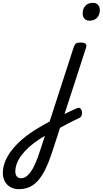

<svg xmlns="http://www.w3.org/2000/svg" viewBox="-330 -815 724 1354"><path d="M69 20Q88 9 107.5 -1.5Q127 -12 145.5 -21Q164 -30 181.5 -38Q199 -46 213 -52Q228 -58 236.5 -50.5Q245 -43 247.5 -29Q250 -15 246 -2Q242 11 231 16Q211 25 189.5 36Q168 47 145.5 58.5Q123 70 101 82Q79 94 57 107ZM-197 519Q-231 519 -256.5 504.5Q-282 490 -296 464Q-310 438 -310 404Q-310 365 -294 324.5Q-278 284 -247 244Q-216 204 -171.5 166Q-127 128 -71 94Q-49 80 -26 67.5Q-3 55 20 42L190 -483Q197 -503 206.5 -509Q216 -515 235 -515Q266 -515 274.5 -505.5Q283 -496 276 -476L38 257Q15 327 -9.5 377Q-34 427 -61.5 458Q-89 489 -122.5 504Q-156 519 -197 519ZM-182 442Q-165 442 -148.5 432Q-132 422 -115.5 400Q-99 378 -82.5 341.5Q-66 305 -49 252L-13 143Q-24 149 -34.5 156Q-45 163 -56 169Q-96 196 -127 224Q-158 252 -179.5 281Q-201 310 -211.5 339Q-222 368 -222 396Q-222 410 -217 420.5Q-212 431 -203 436.5Q-194 442 -182 442ZM301 -669Q279 -669 266 -683Q253 -697 253 -720Q253 -754 272.5 -774.5Q292 -795 325 -795Q348 -795 361 -781Q374 -767 374 -744Q374 -710 354 -689.5Q334 -669 301 -669Z"/></svg>

Font: Playwrite BE VLG
Style: Regular
Weight: 400
Designer: Veronika Burian, José Scaglione
Foundry: TypeTogether
Version: Version 1.002